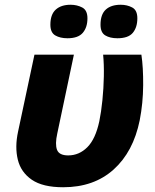

<svg xmlns="http://www.w3.org/2000/svg" viewBox="-20 -779 654 808"><path d="M246 9Q160 9 114 -22.5Q68 -54 55 -107Q42 -160 56 -225L125 -549H291L221 -217Q211 -172 220 -148.5Q229 -125 267 -125Q313 -125 347.5 -159.5Q382 -194 398 -269Q406 -308 411 -357.5Q416 -407 417 -457.5Q418 -508 414 -549H575Q583 -496 582.5 -420.5Q582 -345 568 -273Q541 -140 458 -65.5Q375 9 246 9ZM474 -618Q443 -618 423 -630Q403 -642 403 -675Q403 -718 425 -738.5Q447 -759 488 -759Q515 -759 536.5 -747.5Q558 -736 558 -702Q558 -664 539 -641Q520 -618 474 -618ZM264 -618Q233 -618 212.5 -630Q192 -642 192 -675Q192 -718 214.5 -738.5Q237 -759 277 -759Q304 -759 326 -747.5Q348 -736 348 -702Q348 -664 328.5 -641Q309 -618 264 -618Z"/></svg>

Font: Noto Sans ExtraBold
Style: Italic
Weight: 800
Italic angle: -12°
Designer: Monotype Design Team
Foundry: Monotype Imaging Inc.
Version: Version 2.013; ttfautohint (v1.8.4.7-5d5b)